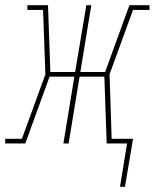

<svg xmlns="http://www.w3.org/2000/svg" viewBox="-59 -550 593 736"><path d="M401 166 428 0H350L341 -256H246L204 0H184L226 -256H131L38 0H-39V-18H25L115 -265L106 -512H46V-530H125L134 -274H229L272 -530H291L249 -274H344L437 -530H514V-512H451L361 -265L369 -18H451L420 166Z"/></svg>

Font: Iosevka Slab Thin Oblique
Style: Regular
Weight: 100
Italic angle: -9°
Monospace: yes
Designer: Belleve Invis
Foundry: Belleve Invis
Version: Version 11.1.0; ttfautohint (v1.8.3)